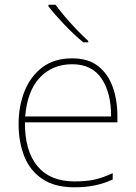

<svg xmlns="http://www.w3.org/2000/svg" viewBox="-20 -786 580 816"><path d="M287 -538Q355 -538 397 -505Q439 -472 459 -416.5Q479 -361 479 -291V-266H86Q85 -145 139 -80Q193 -15 296 -15Q344 -15 378.5 -22Q413 -29 459 -50V-23Q421 -6 382.5 2Q344 10 296 10Q213 10 160.5 -25Q108 -60 83.5 -121Q59 -182 59 -259Q59 -334 84 -397.5Q109 -461 159.5 -499.5Q210 -538 287 -538ZM287 -513Q203 -513 149.5 -456.5Q96 -400 87 -291H452Q453 -390 412 -451.5Q371 -513 287 -513ZM216 -766Q231 -745 255 -716.5Q279 -688 306 -660Q333 -632 355 -612V-606H334Q294 -639 253 -682Q212 -725 186 -759V-766Z"/></svg>

Font: Noto Sans Thaana Thin
Style: Regular
Weight: 100
Designer: David Williams
Foundry: Google Inc.
Version: Version 3.001; ttfautohint (v1.8.4.7-5d5b)